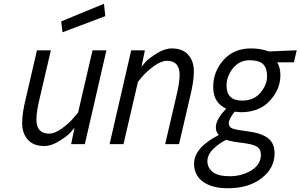

<svg xmlns="http://www.w3.org/2000/svg" viewBox="-20 -768 1601 1023"><path d="M216 10Q158 10 128 -24Q98 -58 98 -112Q98 -166 118 -246L177 -500H251L193 -251Q174 -175 174 -131Q174 -56 242 -56Q272 -56 310.5 -84Q349 -112 372 -140L396 -168L473 -500H547L432 0H359L377 -87Q368 -76 353.5 -60Q339 -44 296.5 -17Q254 10 216 10ZM313 -596 306 -654 534 -748 541 -682Z M895 -510Q953 -510 983 -476Q1013 -442 1013 -388Q1013 -334 993 -254L934 0H860L918 -249Q937 -325 937 -369Q937 -444 869 -444Q839 -444 800.5 -416Q762 -388 738 -360L715 -332L638 0H564L679 -500H752L734 -413Q743 -424 757.5 -440Q772 -456 814.5 -483Q857 -510 895 -510Z M1193 235Q1110 235 1062 200.5Q1014 166 1014 104Q1014 19 1146 -49Q1130 -65 1130 -88.5Q1130 -112 1144 -136Q1158 -160 1172 -174L1185 -189Q1116 -221 1116 -304Q1116 -387 1171 -448.5Q1226 -510 1317 -510Q1363 -510 1400 -498L1413 -494L1561 -500L1546 -436H1457Q1474 -408 1474 -367Q1474 -292 1417.5 -231Q1361 -170 1263 -170L1230 -173Q1199 -133 1199 -112Q1199 -91 1218 -83.5Q1237 -76 1304 -67.5Q1371 -59 1407 -32.5Q1443 -6 1443 50Q1443 127 1374.5 181Q1306 235 1193 235ZM1370 56Q1370 26 1348.5 13Q1327 0 1269 -7Q1211 -14 1185 -23Q1145 -3 1115 27Q1085 57 1085 91Q1085 125 1113 148Q1141 171 1204.5 171Q1268 171 1319 140Q1370 109 1370 56ZM1270 -232Q1333 -232 1368 -274.5Q1403 -317 1403 -361Q1403 -405 1382 -426Q1361 -447 1308.5 -447Q1256 -447 1221.5 -404.5Q1187 -362 1187 -312Q1187 -232 1270 -232Z"/></svg>

Font: TitilliumWebItalic
Style: Italic
Weight: 400
Italic angle: -13°
Version: Version 1.001;PS 57.000;hotconv 1.0.70;makeotf.lib2.5.55311